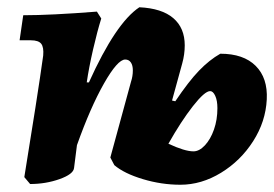

<svg xmlns="http://www.w3.org/2000/svg" viewBox="-20 -499 755 529"><path d="M715 -225Q712 -164 677.5 -110Q643 -56 589 -23Q535 10 477 10Q425 10 373.5 -5.5Q322 -21 295 -44L284 -65L341 -274Q346 -289 346 -305Q346 -319 340.5 -327Q335 -335 325 -335Q304 -335 266.5 -269Q229 -203 192 -99L184 -36Q182 -19 144 -5.5Q106 8 63 8L47 -11Q63 -109 77.5 -202Q92 -295 99 -346Q101 -369 93.5 -378.5Q86 -388 65 -388H34L44 -457Q120 -457 247 -467L259 -448Q248 -413 236.5 -363Q225 -313 219 -272H225Q299 -436 364 -479Q426 -476 457.5 -449Q489 -422 489 -374Q489 -349 482 -324L454 -222L463 -220Q500 -275 528.5 -304.5Q557 -334 587 -351Q651 -351 684.5 -317.5Q718 -284 715 -225ZM559 -248Q544 -248 511.5 -206.5Q479 -165 444 -103Q489 -82 513 -82Q529 -82 544.5 -98.5Q560 -115 569.5 -142Q579 -169 579 -201Q579 -222 573 -235Q567 -248 559 -248Z"/></svg>

Font: Alegreya ExtraBold
Style: Italic
Weight: 800
Italic angle: -7°
Designer: Juan Pablo del Peral
Foundry: Huerta Tipografica
Version: Version 2.007; ttfautohint (v1.6)